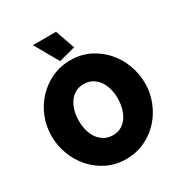

<svg xmlns="http://www.w3.org/2000/svg" viewBox="-209 -1062 1145 1216"><g transform="rotate(-30 363.5 -454.5)"><path d="M362 6Q286 6 223.5 -25Q161 -56 116.5 -106.5Q72 -157 47.5 -222Q23 -287 23 -356Q23 -426 48.5 -491Q74 -556 120 -605.5Q166 -655 228.5 -684.5Q291 -714 366 -714Q442 -714 504.5 -683Q567 -652 611.5 -601Q656 -550 680 -485Q704 -420 704 -352Q704 -282 678.5 -217.5Q653 -153 608 -103.5Q563 -54 500 -24Q437 6 362 6ZM221 -354Q221 -318 229.5 -284.5Q238 -251 256 -225Q274 -199 301 -183Q328 -167 364 -167Q401 -167 428 -183.5Q455 -200 472 -226.5Q489 -253 497.5 -287Q506 -321 506 -356Q506 -392 497 -425.5Q488 -459 470.5 -484.5Q453 -510 426 -525.5Q399 -541 363 -541Q326 -541 299.5 -525Q273 -509 255.5 -482.5Q238 -456 229.5 -422.5Q221 -389 221 -354ZM209 -915H378L428 -773L308 -741Z"/></g></svg>

Font: Raleway
Style: Heavy
Weight: 900
Designer: Matt McInerney, Pablo Impallari, Rodrigo Fuenzalida
Foundry: Matt McInerney, Pablo Impallari, Rodrigo Fuenzalida
Version: Version 2.001; ttfautohint (v0.8) -G 200 -r 50